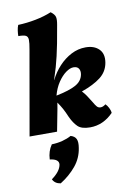

<svg xmlns="http://www.w3.org/2000/svg" viewBox="-107 -775 787 1148"><g transform="rotate(-10 286.5 -201.0)"><path d="M31 0 121 -513Q128 -551 127.5 -570.5Q127 -590 114 -596.5Q101 -603 69 -603Q69 -619 71.5 -636.5Q74 -654 80 -669Q134 -671 187.5 -681.5Q241 -692 284 -710Q307 -693 311 -676.5Q315 -660 309 -628Q298 -563 289.5 -520Q281 -477 273.5 -445Q266 -413 257 -381Q248 -349 234 -307H235Q257 -352 290.5 -388Q324 -424 365.5 -445.5Q407 -467 453 -467Q505 -467 534 -438Q563 -409 554 -356Q545 -303 502.5 -270Q460 -237 386 -211Q401 -195 411 -180Q421 -165 437 -139Q450 -116 458.5 -107Q467 -98 480 -98Q495 -98 511 -111Q521 -102 529.5 -85.5Q538 -69 539 -54Q509 -23 473.5 -7Q438 9 398 9Q346 9 323 -13.5Q300 -36 282 -75Q268 -108 257 -128Q246 -148 230 -171Q228 -154 224 -135L198 0ZM361 -362Q340 -362 314.5 -343.5Q289 -325 266.5 -291.5Q244 -258 232 -213Q312 -229 351.5 -251Q391 -273 398 -312Q402 -333 393 -347.5Q384 -362 361 -362ZM166 308Q131 303 118 275Q171 237 178 197Q183 163 126 156Q128 106 154 69Q189 68 219.5 60Q250 52 273 39Q298 46 306.5 64.5Q315 83 309 118Q300 179 261 226Q222 273 166 308Z"/></g></svg>

Font: Vollkorn ExtraBold
Style: Italic
Weight: 800
Italic angle: -11°
Designer: Friedrich Althausen
Foundry: Friedrich Althausen
Version: Version 5.000; ttfautohint (v1.8.3)